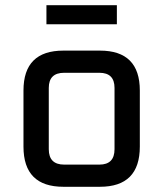

<svg xmlns="http://www.w3.org/2000/svg" viewBox="-20 -716 626 736"><path d="M70 -154V-369Q70 -522 223 -522H363Q516 -522 516 -369V-154Q516 0 363 0H223Q70 0 70 -154ZM167 -144Q167 -85 226 -85H361Q419 -85 419 -144V-379Q419 -437 361 -437H226Q167 -437 167 -379ZM158 -623V-696H428V-623Z"/></svg>

Font: Oxanium ExtraLight Medium
Style: Regular
Weight: 500
Version: Version 2.000